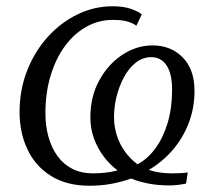

<svg xmlns="http://www.w3.org/2000/svg" viewBox="-20 -582 684 613"><path d="M266 11Q193 11 143 -20.2Q93 -51.5 67.8 -104.8Q42.5 -158 42.5 -224Q42.5 -295.5 66.8 -357Q91 -418.5 132.8 -464.5Q174.5 -510.5 227.8 -536.2Q281 -562 339 -562Q376.5 -562 400.8 -552.8Q425 -543.5 432.5 -536L415.5 -500Q409 -504.5 399.8 -508.8Q390.5 -513 376.5 -515.8Q362.5 -518.5 340 -518.5Q295.5 -518.5 256.5 -497Q217.5 -475.5 188 -435.8Q158.5 -396 141.8 -341.2Q125 -286.5 125 -220.5Q125 -180 134.8 -145Q144.5 -110 163.5 -83.8Q182.5 -57.5 211 -43Q239.5 -28.5 277 -28.5Q294.5 -28.5 314.8 -30.5Q335 -32.5 355.5 -38Q331 -56 311.5 -81.8Q292 -107.5 280.2 -139.2Q268.5 -171 268.5 -207.5Q268.5 -273.5 296.8 -325.2Q325 -377 370.5 -407Q416 -437 467 -437Q525.5 -437 563.2 -398.8Q601 -360.5 601 -292Q601 -237 582.5 -189Q564 -141 531.2 -103Q498.5 -65 455 -39.5Q471 -34 490.2 -31.2Q509.5 -28.5 530.5 -28.5Q541 -28.5 556 -29.2Q571 -30 579.5 -31.5L574 4Q566.5 6 550.5 8Q534.5 10 520.5 10Q485.5 10 455 4.2Q424.5 -1.5 398.5 -12Q368 -1 335 5Q302 11 266 11ZM463 -399.5Q435.5 -399.5 413.5 -382Q391.5 -364.5 376 -336Q360.5 -307.5 352.2 -274Q344 -240.5 344 -208Q344 -178 353.2 -149.2Q362.5 -120.5 379.5 -97.2Q396.5 -74 419 -57.5Q451.5 -74.5 476.5 -108.8Q501.5 -143 515.5 -190.5Q529.5 -238 529.5 -296Q529.5 -346 512 -372.8Q494.5 -399.5 463 -399.5Z"/></svg>

Font: Merriweather 36pt Light
Style: Italic
Weight: 300
Italic angle: -7.8°
Version: Version 2.101